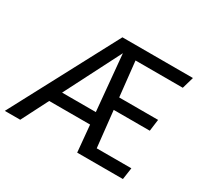

<svg xmlns="http://www.w3.org/2000/svg" viewBox="-191 -884 1141 1080"><g transform="rotate(30 379.5 -344.5)"><path d="M317 -689H775L753 -613H446L504 -76H729L718 0H421L364 -613L51 0H-49ZM158 -250H410L416 -173H120ZM455 -387H723L713 -311H465Z"/></g></svg>

Font: Fira Sans Variable
Style: Italic
Weight: 397
Italic angle: -8°
Designer: Carrois Corporate & Edenspiekermann AG
Foundry: Carrois Corporate GbR & Edenspiekermann AG
Version: Version 4.202